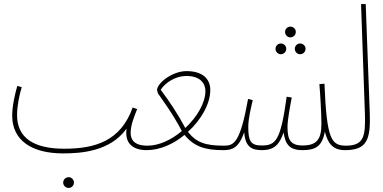

<svg xmlns="http://www.w3.org/2000/svg" viewBox="-20 -734 1886 945"><path d="M290 21C378 21 522 12 603 -101C592 -26 637 5 702 5C717 5 722 1 722 -6C722 -11 720 -17 706 -17C637 -17 623 -50 623 -80C623 -120 641 -161 655 -197L633 -205C574 -39 447 -2 296 -2C147 -2 64 -55 64 -167C64 -213 75 -266 87 -305L65 -311C53 -269 40 -211 40 -165C40 -43 136 21 290 21ZM318 191C332 191 344 179 344 165C344 150 332 138 318 138C303 138 291 150 291 165C291 179 303 191 318 191Z M702 5C767 5 834 -25 888 -70C935 -13 988 5 1079 5C1092 5 1099 2 1099 -6C1099 -15 1092 -17 1083 -17C992 -17 947 -32 905 -85C970 -144 1015 -223 1015 -291C1015 -349 973 -384 898 -384C827 -384 753 -324 753 -291C753 -289 756 -277 757 -275C775 -248 828 -179 875 -89C824 -46 763 -17 706 -17ZM771 -292C790 -323 839 -360 898 -360C969 -360 991 -320 991 -286C991 -228 950 -158 892 -104C856 -172 814 -235 771 -292Z M1409 -550C1424 -550 1436 -562 1436 -577C1436 -591 1424 -603 1409 -603C1395 -603 1383 -591 1383 -577C1383 -562 1395 -550 1409 -550ZM1362 -467C1377 -467 1389 -479 1389 -494C1389 -508 1377 -520 1362 -520C1348 -520 1336 -508 1336 -494C1336 -479 1348 -467 1362 -467ZM1457 -467C1472 -467 1484 -479 1484 -494C1484 -508 1472 -520 1457 -520C1443 -520 1431 -508 1431 -494C1431 -479 1443 -467 1457 -467ZM1079 5C1124 5 1155 -6 1182 -83C1187 -9 1221 5 1269 5C1333 5 1356 -26 1376 -82C1384 -22 1407 5 1468 5C1529 5 1565 -10 1579 -86C1594 -26 1620 5 1678 5C1693 5 1698 1 1698 -6C1698 -11 1696 -17 1682 -17C1611 -18 1588 -47 1577 -322L1552 -320C1556 -275 1562 -172 1562 -125C1562 -48 1539 -18 1469 -18C1410 -18 1395 -46 1395 -110C1395 -144 1409 -218 1416 -254L1391 -258C1361 -40 1337 -18 1268 -18C1213 -18 1202 -40 1202 -110C1202 -151 1216 -207 1224 -241L1201 -247C1162 -30 1131 -17 1083 -17Z M1678 5C1784 5 1805 -44 1800 -177L1780 -714H1757L1776 -175C1780 -60 1769 -17 1682 -17Z"/></svg>

Font: Noto Sans Arabic UI XCn Th
Style: Regular
Weight: 100
Width: 2
Designer: Monotype Design Team, Nadine Chahine and Nizar Qandah
Foundry: Monotype Imaging Inc.
Version: Version 2.010